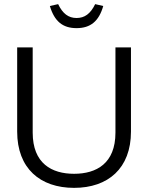

<svg xmlns="http://www.w3.org/2000/svg" viewBox="-20 -899 716 928"><path d="M63 -670V-263C63 -85 174 9 338 9C502 9 613 -85 613 -263V-670H538V-258C538 -109 446 -59 338 -59C230 -59 138 -109 138 -258V-670ZM221 -870 261 -879C283 -833 311 -812 350 -812C389 -812 417 -832 440 -879L479 -870C458 -796 417 -763 350 -763C283 -763 243 -796 221 -870Z"/></svg>

Font: LT Wave Alt Light
Style: Regular
Weight: 300
Designer: Daniel Lyons
Version: Version 2.5 (Glyphs App)